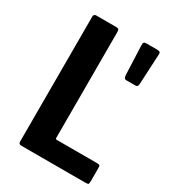

<svg xmlns="http://www.w3.org/2000/svg" viewBox="-167 -768 772 860"><g transform="rotate(30 219.0 -338.5)"><path d="M79 0Q65 0 65 -12V-660Q65 -673 79 -673H180Q190 -673 193.5 -669.5Q197 -666 197 -656V-111Q197 -105 198 -103.5Q199 -102 205 -102H409Q423 -102 425.5 -99Q428 -96 428 -83V-19Q428 -5 425 -2.5Q422 0 409 0ZM338 -489Q333 -489 330 -493Q327 -497 326 -508L320 -654Q319 -669 322.5 -673Q326 -677 337 -677H389Q402 -677 405.5 -673Q409 -669 408 -660L400 -504Q399 -495 396 -492Q393 -489 386 -489Z"/></g></svg>

Font: Glory
Style: Bold
Weight: 700
Designer: Robert Leuschke
Foundry: Robert Leuschke
Version: Version 1.011